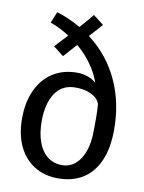

<svg xmlns="http://www.w3.org/2000/svg" viewBox="-97 -951 774 1031"><g transform="rotate(10 290.5 -435.5)"><path d="M543.9 -296.9Q543.9 -194.8 512.9 -125.2Q481.9 -55.7 425.5 -21.2Q369.1 13.2 292.5 13.2Q217.8 13.2 162.1 -21.5Q106.4 -56.2 76.4 -120.1Q46.4 -184.1 46.4 -270Q46.4 -359.9 77.4 -426.3Q108.4 -492.7 164.6 -528.1Q220.7 -563.5 294.9 -563.5Q326.7 -563.5 353.3 -554Q379.9 -544.4 400.4 -527.3Q381.3 -580.6 347.7 -626.7Q314 -672.9 270 -710.4L204.6 -637.7L148.4 -681.6L213.4 -751.5Q160.6 -785.6 108.4 -803.7L133.8 -864.7Q204.1 -842.8 264.6 -807.1Q282.2 -826.2 303 -851.3Q323.7 -876.5 330.1 -884.3L387.2 -840.3Q381.3 -833.5 361.3 -810.5Q341.3 -787.6 322.8 -768.6L329.1 -763.7Q433.1 -683.1 488.5 -563.2Q543.9 -443.4 543.9 -296.9ZM437.5 -337.9Q437.5 -381.8 434.6 -414.6Q431.2 -431.2 415.5 -446.8Q399.9 -462.4 370.6 -472.9Q341.3 -483.4 300.3 -483.4Q227.5 -483.4 190.2 -426.5Q152.8 -369.6 152.8 -273.9Q152.8 -211.4 169.4 -163.3Q186 -115.2 219.5 -87.9Q252.9 -60.5 300.8 -60.5Q341.8 -60.5 372.6 -86.4Q403.3 -112.3 420.2 -159.9Q437 -207.5 437 -270.5Z"/></g></svg>

Font: Merriweather Sans
Style: Regular
Weight: 400
Designer: Eben Sorkin
Foundry: Eben Sorkin
Version: Version 1.006; ttfautohint (v1.4.1) -l 6 -r 50 -G 0 -x 11 -H